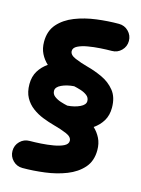

<svg xmlns="http://www.w3.org/2000/svg" viewBox="-128 -829 744 1011"><g transform="rotate(15 244.0 -323.5)"><path d="M18.1 -328.1Q18.1 -369.6 36.6 -399.9Q55.2 -430.2 85.4 -450.7Q62.5 -471.7 48.6 -499.5Q34.7 -527.3 34.7 -564Q34.7 -623 67.9 -660.6Q101.1 -698.2 154.5 -719.2Q208 -740.2 270.5 -748.3Q333 -756.3 391.6 -756.3Q422.4 -756.3 443.8 -734.6Q465.3 -712.9 465.3 -682.6Q465.3 -651.9 443.8 -630.4Q422.4 -608.9 391.6 -608.9Q364.7 -608.9 330.1 -606.7Q295.4 -604.5 262.9 -598.9Q230.5 -593.3 209.2 -582.5Q188 -571.8 188 -554.2Q188 -532.7 219.7 -519.3Q251.5 -505.9 290 -495.6Q331.1 -484.9 372.8 -465.6Q414.6 -446.3 442.4 -411.6Q470.2 -377 470.2 -319.8Q470.2 -278.3 451.9 -248Q433.6 -217.8 403.3 -197.3Q425.8 -176.3 439.7 -148.4Q453.6 -120.6 453.6 -84Q453.6 -24.9 420.4 12.7Q387.2 50.3 333.7 71.3Q280.3 92.3 217.8 100.3Q155.3 108.4 96.7 108.4Q65.9 108.4 44.4 86.7Q22.9 64.9 22.9 34.7Q22.9 3.9 44.4 -17.6Q65.9 -39.1 96.7 -39.1Q123.5 -39.1 158.2 -41.3Q192.9 -43.5 225.6 -49.1Q258.3 -54.7 279.5 -65.4Q300.8 -76.2 300.8 -93.8Q300.8 -115.7 269 -128.9Q237.3 -142.1 198.7 -152.3Q168 -160.6 136.2 -173.1Q104.5 -185.5 77.6 -205.6Q50.8 -225.6 34.4 -255.4Q18.1 -285.2 18.1 -328.1ZM152.3 -328.1Q152.3 -309.6 167.2 -298.1Q182.1 -286.6 202.4 -280Q222.7 -273.4 239.7 -270Q240.2 -270 240.7 -270Q279.3 -272.9 307.6 -286.4Q335.9 -299.8 335.9 -319.8Q335.9 -338.9 321 -350.3Q306.2 -361.8 285.6 -368.2Q265.1 -374.5 249 -377.9Q248.5 -377.9 248 -377.9Q209.5 -375 180.9 -361.6Q152.3 -348.1 152.3 -328.1Z"/></g></svg>

Font: Mikhak-DS1-FD ExtraBold
Style: Regular
Weight: 800
Designer: Amin Abedi
Version: Version 3.2